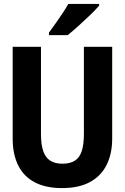

<svg xmlns="http://www.w3.org/2000/svg" viewBox="-20 -954 640 984"><path d="M298 10Q215 10 158.5 -19.5Q102 -49 73.5 -106Q45 -163 45 -243V-714H190V-268Q190 -212 202 -178.5Q214 -145 238.5 -130Q263 -115 300 -115Q339 -115 363.5 -130.5Q388 -146 399 -180Q410 -214 410 -269V-714H555V-244Q555 -166 526.5 -109Q498 -52 441 -21Q384 10 298 10ZM231 -787Q248 -810 266 -835.5Q284 -861 301 -886.5Q318 -912 330 -934H488V-925Q472 -906 443 -878Q414 -850 383 -822Q352 -794 327 -774H231Z"/></svg>

Font: Noto Sans Mono
Style: Bold
Weight: 700
Designer: Monotype Design Team
Foundry: Monotype Imaging Inc.
Version: Version 2.014